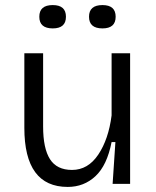

<svg xmlns="http://www.w3.org/2000/svg" viewBox="-20 -725 617 757"><path d="M247 12Q76 12 76 -221V-515H150V-226Q150 -140 177 -97.5Q204 -55 264 -55Q327 -55 367.5 -115.5Q408 -176 420 -270V-515H493V0H424L435 -165H420Q402 -73 356.5 -30.5Q311 12 247 12ZM384 -613Q331 -613 331 -659Q331 -705 384 -705Q436 -705 436 -659Q436 -613 384 -613ZM188 -613Q135 -613 135 -659Q135 -705 188 -705Q240 -705 240 -659Q240 -613 188 -613Z"/></svg>

Font: Bricolage Grotesque 12pt Light
Style: Regular
Weight: 300
Designer: Mathieu Triay
Foundry: Atelier Triay
Version: Version 1.001; ttfautohint (v1.8.4.7-5d5b);gftools[0.9.33.de